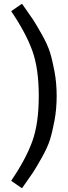

<svg xmlns="http://www.w3.org/2000/svg" viewBox="-20 -865 364 1030"><path d="M98 -845Q140 -786 156.5 -761Q173 -736 204 -681Q235 -626 248 -584.5Q261 -543 272.5 -481Q284 -419 284 -350Q284 -281 272.5 -219Q261 -157 248 -115.5Q235 -74 204 -19Q173 36 156.5 61Q140 86 98 145L40 105Q118 -10 153 -106Q188 -202 188 -350Q188 -498 153 -594Q118 -690 40 -805Z"/></svg>

Font: Fira Sans
Style: Regular
Weight: 400
Designer: Carrois Corporate & Edenspiekermann AG
Foundry: Carrois Corporate GbR & Edenspiekermann AG
Version: Version 4.106;PS 004.106;hotconv 1.0.70;makeotf.lib2.5.58329